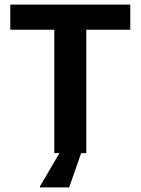

<svg xmlns="http://www.w3.org/2000/svg" viewBox="-20 -670 615 840"><path d="M155 150H282.5L335 0H357.5V-540H550V-650H25V-540H217.5V0H240L155 145Z"/></svg>

Font: Familjen Grotesk GF
Style: Bold
Weight: 700
Designer: Anders Wikstroem, Jonas Baeckman, Matilda Gysing, Kristian Moeller
Foundry: Familjen STHLM AB
Version: Version 2.000; Beta; Release 4; Build 6